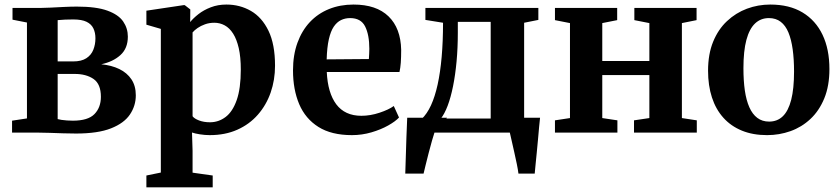

<svg xmlns="http://www.w3.org/2000/svg" viewBox="-20 -583 3694 844"><path d="M314 4Q287.5 4 257.2 3Q227 2 198.8 1Q170.5 0 150.5 0H33V-52.5L98.5 -62.5V-484L35 -496.5V-548H155Q173.5 -548 202 -549.5Q230.5 -551 261.8 -552.5Q293 -554 318 -554Q403.5 -554 452.2 -536.2Q501 -518.5 521.5 -488.5Q542 -458.5 542 -422Q542 -370.5 509.5 -341Q477 -311.5 425 -300.5Q470.5 -296 504.5 -279.5Q538.5 -263 557.8 -234.2Q577 -205.5 577 -164Q577 -118 551.2 -79.8Q525.5 -41.5 468 -18.8Q410.5 4 314 4ZM300 -52.5Q367 -52.5 395.2 -81.5Q423.5 -110.5 423.5 -157.5Q423.5 -213.5 391.2 -235.8Q359 -258 308 -258H233.5V-59.5Q240 -57.5 250.5 -56Q261 -54.5 274 -53.5Q287 -52.5 300 -52.5ZM233.5 -313H301.5Q338 -313 359.5 -327Q381 -341 390.2 -364.2Q399.5 -387.5 399.5 -414.5Q399.5 -439.5 390.5 -458.2Q381.5 -477 360.5 -487.2Q339.5 -497.5 302 -497.5Q284 -497.5 266.5 -496.8Q249 -496 233.5 -494.5Z M623.5 240.5V188.5L687 175.5V-456L623.5 -474.5V-536L787.5 -560.5H792L816.5 -541.5L816 -486Q829.5 -503 852.5 -521Q875.5 -539 906.8 -551Q938 -563 975 -563Q1034.5 -563 1083 -535Q1131.5 -507 1160.2 -447.8Q1189 -388.5 1189 -294Q1189 -231.5 1169.8 -176.2Q1150.5 -121 1113.5 -78.8Q1076.5 -36.5 1023.2 -12.8Q970 11 902 11Q881 11 858.8 7.5Q836.5 4 824 -0.5L826.5 79.5V176L915 188.5V240.5ZM903 -45.5Q941 -45.5 971.8 -68.8Q1002.5 -92 1020.5 -143Q1038.5 -194 1038.5 -277Q1038.5 -332.5 1029.5 -371.5Q1020.5 -410.5 1004.8 -435.2Q989 -460 967.8 -471.5Q946.5 -483 922 -483Q900 -483 881.2 -476.2Q862.5 -469.5 848.5 -459.8Q834.5 -450 826.5 -440.5V-72Q834 -61.5 855 -53.5Q876 -45.5 903 -45.5Z M1527 11Q1437 11 1379.8 -25Q1322.5 -61 1295.2 -125.2Q1268 -189.5 1268 -273.5Q1268 -341 1287.5 -394.8Q1307 -448.5 1342.2 -486Q1377.5 -523.5 1426.2 -543.2Q1475 -563 1534 -563Q1634.5 -563 1688 -511Q1741.5 -459 1743.5 -364Q1743.5 -331 1741.8 -307.2Q1740 -283.5 1736 -266.5H1416.5Q1418.5 -221 1429 -185.2Q1439.5 -149.5 1458.2 -124.5Q1477 -99.5 1504.5 -86.8Q1532 -74 1568.5 -74Q1608 -74 1648.5 -87.5Q1689 -101 1711 -117L1734 -66.5Q1718.5 -49.5 1686.5 -31.5Q1654.5 -13.5 1612.8 -1.2Q1571 11 1527 11ZM1416 -322 1601.5 -323.5Q1602 -334.5 1602.8 -346Q1603.5 -357.5 1603.5 -368.5Q1603.5 -430 1585 -466.8Q1566.5 -503.5 1519 -503.5Q1497.5 -503.5 1479.2 -494.8Q1461 -486 1447.2 -465.8Q1433.5 -445.5 1425.5 -410.2Q1417.5 -375 1416 -322Z M1811 0V-58.5L1833 -59.5Q1857 -82 1874.5 -120Q1892 -158 1903.8 -211.5Q1915.5 -265 1921.5 -333Q1927.5 -401 1927.5 -483L1850 -495.5V-548H2346.5V-495.5L2284 -483V0ZM1918 -62H2137V-487H1992.5V-439.5Q1992.5 -372.5 1987 -313Q1981.5 -253.5 1971.5 -204Q1961.5 -154.5 1947.8 -118.2Q1934 -82 1918 -62ZM1761.5 180Q1762.5 149 1763.8 108.2Q1765 67.5 1766.5 22.2Q1768 -23 1770 -65.5H1945L1890.5 -2.5Q1886 10.5 1878.8 36Q1871.5 61.5 1864 90.8Q1856.5 120 1850.5 144.5Q1844.5 169 1842 180ZM2259 180Q2257 163 2251.8 137.8Q2246.5 112.5 2240.5 85.5Q2234.5 58.5 2229.2 35.5Q2224 12.5 2221 -0.5L2184.5 -65.5H2354Q2352 -49.5 2349.8 -24.5Q2347.5 0.5 2345 29.8Q2342.5 59 2339.5 88Q2336.5 117 2334.2 141.2Q2332 165.5 2330.5 180Z M2419.5 0V-54L2485.5 -64V-481.5L2419.5 -494.5V-548H2693V-494.5L2627.5 -481.5V-315H2834.5V-481.5L2768.5 -494.5V-548H3042V-494.5L2977.5 -481.5V-64L3043 -54V0H2767V-54L2834.5 -64V-253H2627.5V-64L2694 -54V0Z M3092.5 -272Q3092.5 -345 3114.8 -399.5Q3137 -454 3175.8 -490.2Q3214.5 -526.5 3263.5 -544.8Q3312.5 -563 3366 -563Q3450 -563 3507.8 -528.2Q3565.5 -493.5 3595.8 -430Q3626 -366.5 3626 -279.5Q3626 -205.5 3603.5 -150.8Q3581 -96 3542.5 -60Q3504 -24 3454.8 -6.5Q3405.5 11 3352 11Q3289.5 11 3241.2 -8.8Q3193 -28.5 3159.8 -65.5Q3126.5 -102.5 3109.5 -154.8Q3092.5 -207 3092.5 -272ZM3361 -48.5Q3397 -48.5 3421.2 -72Q3445.5 -95.5 3458 -144.2Q3470.5 -193 3470.5 -268.5Q3470.5 -322.5 3464.5 -366Q3458.5 -409.5 3445.8 -440.2Q3433 -471 3411.8 -487.2Q3390.5 -503.5 3360 -503.5Q3324 -503.5 3299 -479.8Q3274 -456 3261 -407.5Q3248 -359 3248 -283Q3248 -228.5 3254.2 -185.2Q3260.5 -142 3274 -111.5Q3287.5 -81 3309 -64.8Q3330.5 -48.5 3361 -48.5Z"/></svg>

Font: Merriweather 36pt
Style: Bold
Weight: 700
Designer: Eben Sorkin
Foundry: Eben Sorkin
Version: Version 2.100